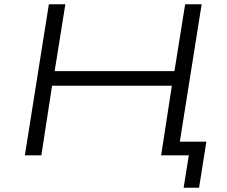

<svg xmlns="http://www.w3.org/2000/svg" viewBox="-20 -725 1060 896"><path d="M837 151 861 0H734L743 -64H943L909 151ZM96 0 208 -705H285L235 -393H794L844 -705H921L809 0H732L782 -325H223L173 0Z"/></svg>

Font: Nunito Sans 7pt Expanded Light
Style: Italic
Weight: 300
Width: 7
Italic angle: -9°
Designer: Vernon Adams
Foundry: Vernon Adams
Version: Version 3.101;gftools[0.9.27]